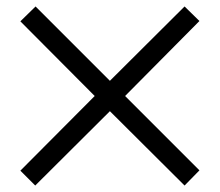

<svg xmlns="http://www.w3.org/2000/svg" viewBox="-20 -549 680 594"><path d="M597 -22 367 -252 597 -484 551 -529 320 -299 90 -529 43 -483 273 -252 43 -21 89 25 320 -205 551 25Z"/></svg>

Font: XITS Math
Style: Regular
Weight: 400
Designer: MicroPress Inc., with final additions and corrections provided by Coen Hoffman, Elsevier (retired)
Version: Version 1.302